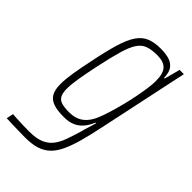

<svg xmlns="http://www.w3.org/2000/svg" viewBox="-259 -593 863 863"><g transform="rotate(45 172.5 -161.0)"><path d="M80 196Q62 196 41.5 195.5Q21 195 0 194.5Q-21 194 -41 193L-34 160Q-21 161 -3.5 162Q14 163 34 163.5Q54 164 73 164Q116 164 143 153Q170 142 187 120.5Q204 99 215 68Q226 37 238 -3Q241 -17 248 -38Q255 -59 259 -75H255Q244 -48 228 -29.5Q212 -11 190 -1.5Q168 8 136 8Q96 8 70.5 -0.5Q45 -9 33 -29.5Q21 -50 21 -87Q21 -116 27.5 -157.5Q34 -199 46 -255Q62 -335 77.5 -386.5Q93 -438 112.5 -466.5Q132 -495 159.5 -506.5Q187 -518 227 -518Q254 -518 277 -512.5Q300 -507 315 -489.5Q330 -472 331 -435H335L355 -510H382L291 -82Q278 -19 265 27.5Q252 74 236.5 106.5Q221 139 200 158.5Q179 178 150 187Q121 196 80 196ZM138 -24Q167 -24 188 -33.5Q209 -43 224.5 -62Q240 -81 251 -110Q259 -130 268 -159.5Q277 -189 285.5 -222.5Q294 -256 300.5 -289Q307 -322 311 -350.5Q315 -379 315 -398Q315 -447 296.5 -466.5Q278 -486 237 -486Q203 -486 179.5 -478Q156 -470 140 -446.5Q124 -423 110.5 -377Q97 -331 81 -255Q69 -198 62.5 -158.5Q56 -119 56 -93Q56 -64 64.5 -49Q73 -34 91.5 -29Q110 -24 138 -24Z"/></g></svg>

Font: Saira Condensed Thin
Style: Italic
Weight: 250
Width: 3
Italic angle: -12°
Designer: Hector Gatti with collaboration of the Omnibus-Type team
Foundry: Omnibus-Type
Version: Version 1.101